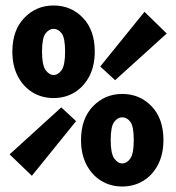

<svg xmlns="http://www.w3.org/2000/svg" viewBox="-20 -667 640 699"><path d="M175 -310Q132 -310 98 -331Q64 -352 44.5 -390Q25 -428 25 -479Q25 -557 68.5 -602Q112 -647 175 -647Q239 -647 282 -602Q325 -557 325 -479Q325 -428 305.5 -390Q286 -352 252 -331Q218 -310 175 -310ZM175 -394Q192 -394 204.5 -412Q217 -430 217 -479Q217 -529 204.5 -545.5Q192 -562 175 -562Q159 -562 146 -545.5Q133 -529 133 -479Q133 -430 146 -412Q159 -394 175 -394ZM96 -27 15 -105 203 -276 257 -226ZM399 -375 345 -425 506 -624 587 -545ZM425 12Q382 12 348 -9Q314 -30 294.5 -68Q275 -106 275 -157Q275 -235 318.5 -280Q362 -325 425 -325Q489 -325 532 -280Q575 -235 575 -157Q575 -106 555.5 -68Q536 -30 502 -9Q468 12 425 12ZM425 -72Q442 -72 454.5 -90Q467 -108 467 -157Q467 -207 454.5 -223.5Q442 -240 425 -240Q409 -240 396 -223.5Q383 -207 383 -157Q383 -108 396 -90Q409 -72 425 -72Z"/></svg>

Font: Source Code Pro ExtraBold
Style: Regular
Weight: 800
Monospace: yes
Designer: Paul D. Hunt, Teo Tuominen
Foundry: Adobe Systems Incorporated
Version: Version 1.018;hotconv 1.0.116;makeotfexe 2.5.65601